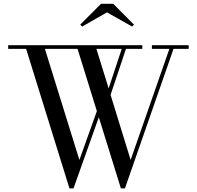

<svg xmlns="http://www.w3.org/2000/svg" viewBox="-20 -990 1044 1019"><path d="M547.9 -924.3 416 -849.1 405.8 -859.4 516.1 -969.7H581.1L690.9 -859.4L681.2 -849.1ZM735.4 -730.5H648.4L566.9 -486.3L673.3 -141.1L878.9 -730.5H786.1V-750H981.4V-730.5H900.9L643.1 9.8H621.6L504.4 -367.7L370.1 9.8H348.6L118.7 -730.5H23.4V-750H735.4ZM401.4 -141.1 494.1 -400.4 391.6 -730.5H218.3ZM491.7 -730.5 556.6 -521 626 -730.5Z"/></svg>

Font: Bodoni* 11pt
Style: Regular
Weight: 400
Version: Version 2.3